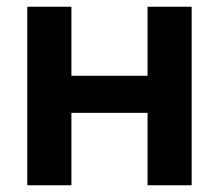

<svg xmlns="http://www.w3.org/2000/svg" viewBox="-20 -550 650 570"><path d="M61 0V-530H192V-325H418V-530H549V0H418V-215H192V0Z"/></svg>

Font: Golos Text SemiBold
Style: Regular
Weight: 600
Designer: A.Korolkova, Vitaly Kuzmin
Foundry: ParaType Ltd
Version: Version 2.004